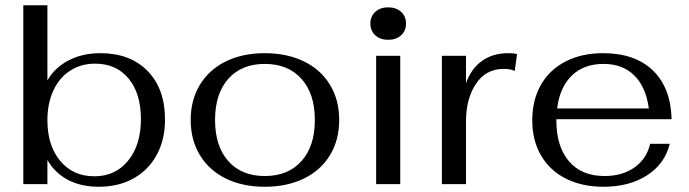

<svg xmlns="http://www.w3.org/2000/svg" viewBox="-20 -703 2632 733"><path d="M161 -92V0H69V-683H161V-396Q189 -445 242 -472.5Q295 -500 363 -500Q477 -500 543.5 -432Q610 -364 610 -246Q610 -170 578.5 -112Q547 -54 490 -22Q433 10 357 10Q290 10 240 -16Q190 -42 161 -92ZM518 -248Q518 -346 471 -403Q424 -460 343 -460Q289 -460 247.5 -433Q206 -406 183.5 -357Q161 -308 161 -244Q161 -147 210 -88.5Q259 -30 340 -30Q421 -30 469.5 -90Q518 -150 518 -248Z M708 -245Q708 -321 743 -379Q778 -437 842 -468.5Q906 -500 991 -500Q1076 -500 1140.5 -468.5Q1205 -437 1240 -379Q1275 -321 1275 -245Q1275 -169 1240 -111Q1205 -53 1140.5 -21.5Q1076 10 991 10Q906 10 842 -21.5Q778 -53 743 -111Q708 -169 708 -245ZM1182 -245Q1182 -345 1131 -402Q1080 -459 991 -459Q902 -459 851.5 -402Q801 -345 801 -245Q801 -145 851.5 -88Q902 -31 991 -31Q1080 -31 1131 -88Q1182 -145 1182 -245Z M1394 -613Q1394 -641 1413 -658Q1432 -675 1462 -675Q1492 -675 1511 -658Q1530 -641 1530 -613Q1530 -585 1511 -568Q1492 -551 1462 -551Q1432 -551 1413 -568Q1394 -585 1394 -613ZM1416 -490H1508V0H1416Z M1667 -490H1759V-385Q1778 -440 1819.5 -470Q1861 -500 1920 -500Q1943 -500 1954 -496L1945 -432Q1930 -440 1903 -440Q1835 -440 1797 -383Q1759 -326 1759 -239V0H1667Z M2462 -154H2537Q2518 -77 2450 -33.5Q2382 10 2284 10Q2202 10 2140.5 -21Q2079 -52 2045.5 -109.5Q2012 -167 2012 -243Q2012 -321 2045 -379Q2078 -437 2139.5 -468.5Q2201 -500 2282 -500Q2404 -500 2472.5 -434Q2541 -368 2544 -248H2104V-243Q2104 -144 2152 -87.5Q2200 -31 2288 -31Q2356 -31 2402.5 -64Q2449 -97 2462 -154ZM2107 -289H2457Q2446 -371 2401.5 -415Q2357 -459 2284 -459Q2209 -459 2163 -414.5Q2117 -370 2107 -289Z"/></svg>

Font: Fahkwang
Style: Regular
Weight: 400
Version: Version 1.000; ttfautohint (v1.6)